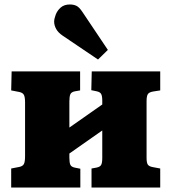

<svg xmlns="http://www.w3.org/2000/svg" viewBox="-20 -838 766 858"><path d="M30 0V-85L66 -92Q81 -95 86.5 -104.5Q92 -114 92 -140V-380Q92 -405 86.5 -414.5Q81 -424 66 -427L30 -434L32 -519H338V-434L315 -430Q299 -427 294.5 -417Q290 -407 290 -385V-268L437 -371V-388Q437 -409 432 -418Q427 -427 412 -430L388 -435L390 -519H696V-434L664 -429Q646 -426 640.5 -417Q635 -408 635 -386V-132Q635 -111 640.5 -102.5Q646 -94 664 -91L696 -85V0H389V-85L411 -89Q427 -92 432 -101Q437 -110 437 -132V-255L290 -152V-133Q290 -111 294.5 -101.5Q299 -92 314 -89L339 -84V0ZM418 -572 261 -678Q240 -692 231 -708.5Q222 -725 222 -741Q222 -754 229 -772.5Q236 -791 251.5 -804.5Q267 -818 292 -818Q309 -818 321.5 -812Q334 -806 348 -785L462 -615Z"/></svg>

Font: Literata 12pt ExtraBold
Style: Regular
Weight: 800
Designer: Latin by Veronika Burian and Jose Scaglione. Greek by Irene Vlachou. Cyrillic by Vera Evstafieva.
Foundry: TypeTogether
Version: Version 3.002